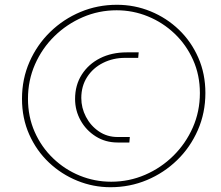

<svg xmlns="http://www.w3.org/2000/svg" viewBox="-20 -744 923 803"><path d="M442 39Q370 39 303.5 12Q237 -15 185 -64Q133 -113 102.5 -181Q72 -249 72 -331Q72 -414 103.5 -485.5Q135 -557 190 -610.5Q245 -664 316.5 -694Q388 -724 469 -724Q543 -724 610 -696.5Q677 -669 728.5 -619.5Q780 -570 809.5 -502.5Q839 -435 839 -355Q839 -272 807.5 -200Q776 -128 721 -74.5Q666 -21 594.5 9Q523 39 442 39ZM472 -148Q421 -148 380.5 -173.5Q340 -199 317 -240.5Q294 -282 294 -330Q294 -388 322 -432Q350 -476 398.5 -500.5Q447 -525 510 -525H560L558 -502H503Q453 -502 411 -481Q369 -460 344.5 -422Q320 -384 320 -334Q320 -293 339.5 -255.5Q359 -218 393.5 -194.5Q428 -171 472 -171H523L521 -148ZM445 16Q520 16 587 -13Q654 -42 705.5 -93Q757 -144 786.5 -211Q816 -278 816 -355Q816 -430 787.5 -493.5Q759 -557 710 -603.5Q661 -650 598.5 -675.5Q536 -701 468 -701Q393 -701 326 -672Q259 -643 207.5 -592.5Q156 -542 126.5 -475Q97 -408 97 -331Q97 -256 125 -192.5Q153 -129 202 -82Q251 -35 313.5 -9.5Q376 16 445 16Z"/></svg>

Font: MuseoModerno Thin
Style: Italic
Weight: 100
Italic angle: -9°
Designer: Pablo Cosgaya, Héctor Gatti, Marcela Romero, and the Authors of The MuseoModerno Project.
Foundry: Omnibus-Type Team
Version: Version 1.003